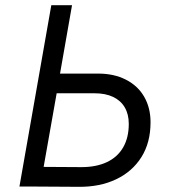

<svg xmlns="http://www.w3.org/2000/svg" viewBox="-20 -720 653 741"><path d="M134 -76 294 -75Q352 -75 393 -94.5Q434 -114 455.5 -151.5Q477 -189 477 -242Q477 -279 461.5 -305.5Q446 -332 416.5 -346Q387 -360 345 -360H189L202 -436H359Q420 -436 466 -412.5Q512 -389 536.5 -346.5Q561 -304 561 -248Q561 -170 526 -114Q491 -58 428 -28Q365 2 282 1L120 0ZM178 -700H258L205 -398L204 -390L135 0H55Z"/></svg>

Font: Fixel Italic Variable Display Thin
Style: Italic
Weight: 100
Italic angle: -10°
Designer: AlfaBravo + MacPaw
Foundry: Kyrylo Tkachov, Marchela Mozhyna, Serhii Makarenko, Maria Weinstein, Zakhar Kryvoshyya
Version: Version 1.210;Glyphs 3.2 (3217)